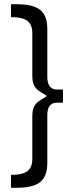

<svg xmlns="http://www.w3.org/2000/svg" viewBox="-20 -763 374 909"><path d="M251 -339H278V-277H251L208 -305Q184 -320 167.5 -330.5Q151 -341 142 -357.5Q133 -374 133 -405V-606Q133 -646 110 -664Q87 -682 32 -682V-743H61Q111 -743 143 -731Q175 -719 189.5 -693.5Q204 -668 204 -626V-401Q204 -369 215.5 -354Q227 -339 251 -339ZM208 -312 251 -339H278V-277H251Q227 -277 215.5 -262.5Q204 -248 204 -216V9Q204 50 189.5 76Q175 102 143 114Q111 126 61 126H32V65Q87 65 110 47Q133 29 133 -10V-211Q133 -243 142 -259.5Q151 -276 167.5 -286.5Q184 -297 208 -312Z"/></svg>

Font: Alexandria Light
Style: Regular
Weight: 300
Designer: Mohamed Gaber
Foundry: Kief Type Foundry
Version: Version 5.100